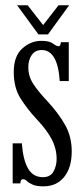

<svg xmlns="http://www.w3.org/2000/svg" viewBox="-20 -680 312 712"><path d="M141 11Q114.5 11 100.5 4.5Q86.5 -2 79.5 -8.8Q72.5 -15.5 66 -15.5Q55.5 -15.5 55.5 0H27V-148.5H61Q65.5 -87.5 84 -55.2Q102.5 -23 139 -23Q167 -23 178.5 -44.2Q190 -65.5 190 -90Q190 -128 172.5 -162.2Q155 -196.5 116 -238Q81 -275.5 56 -315.2Q31 -355 31 -413Q31 -471.5 62.5 -500Q94 -528.5 133 -528.5Q163.5 -528.5 176.5 -518.5Q189.5 -508.5 197 -508.5Q205 -508.5 205.5 -523.5H235V-379.5H201.5Q194 -494.5 134.5 -494.5Q110.5 -494.5 97.8 -476.2Q85 -458 85 -430.5Q85 -397.5 103 -369.5Q121 -341.5 155.5 -305Q197.5 -259.5 221.8 -216.2Q246 -173 246 -118.5Q246 -58.5 218 -23.8Q190 11 141 11ZM122.5 -552.5 43.5 -660.5H82.5L140 -587L197 -660.5H236.5L158 -552.5Z"/></svg>

Font: Imbue 10pt
Style: Regular
Weight: 400
Designer: Tyler Finck
Foundry: Etcetera Type Company
Version: Version 1.102; ttfautohint (v1.8.3)